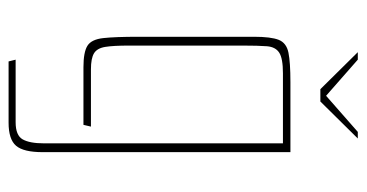

<svg xmlns="http://www.w3.org/2000/svg" viewBox="-218 -444 833 436"><g transform="rotate(90 198.0 -226.5)"><path d="M99 -623H116L198 -551L280 -623H295L211 -538H183ZM120 170 116 154H258Q288 154 297 138Q306 122 306 90V-453H147Q113 -453 100 -444.5Q87 -436 85.5 -416.5Q84 -397 84 -362V-103Q84 -68 87 -49.5Q90 -31 101.5 -24Q113 -17 138 -17H268L264 0H133Q99 0 84.5 -9Q70 -18 67 -45Q64 -72 64 -125V-387Q64 -426 71 -443.5Q78 -461 100 -465.5Q122 -470 167 -470H326V93Q326 136 311.5 153Q297 170 259 170Z"/></g></svg>

Font: Smooch Sans Thin Thin
Style: Regular
Weight: 250
Version: Version 1.010